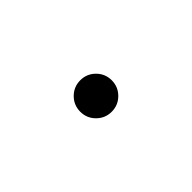

<svg xmlns="http://www.w3.org/2000/svg" viewBox="43 -837 914 914"><g transform="rotate(-45 500.0 -380.0)"><path d="M500 -274Q456 -274 425 -305Q394 -336 394 -380Q394 -424 425 -455Q456 -486 500 -486Q544 -486 575 -455Q606 -424 606 -380Q606 -336 575 -305Q544 -274 500 -274Z"/></g></svg>

Font: Resource Han Rounded HK
Style: Regular
Weight: 400
Designer: Cyano Hao (round all glyphs); Ryoko NISHIZUKA  (kana, bopomofo & ideographs); Paul D. Hunt (Latin, Greek & Cyrillic); Sa
Foundry: Cyano Hao
Version: 0.990